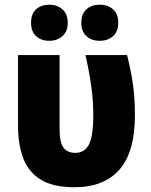

<svg xmlns="http://www.w3.org/2000/svg" viewBox="-20 -787 639 815"><path d="M295.9 7.8Q206.5 7.8 154.3 -23.7Q102.1 -55.2 79.3 -113.5Q56.6 -171.9 56.6 -252.9V-553.2H232.9V-239.3Q232.9 -183.6 249 -160.9Q265.1 -138.2 300.3 -138.2Q338.9 -138.2 357.4 -173.3Q376 -208.5 376 -299.3Q376 -358.9 367.4 -420.7Q358.9 -482.4 342.8 -553.2H519.5Q531.7 -503.9 539.1 -462.4Q546.4 -420.9 549.6 -381.3Q552.7 -341.8 552.7 -297.9Q552.7 -142.1 487.1 -67.1Q421.4 7.8 295.9 7.8ZM111.8 -689.9Q111.8 -728.5 133.5 -747.8Q155.3 -767.1 189 -767.1Q222.7 -767.1 245.1 -747.3Q267.6 -727.5 267.6 -689.9Q267.6 -653.8 245.1 -633.8Q222.7 -613.8 189 -613.8Q155.3 -613.8 133.5 -633.3Q111.8 -652.8 111.8 -689.9ZM325.2 -689.9Q325.2 -728.5 347.2 -747.8Q369.1 -767.1 403.3 -767.1Q438 -767.1 460 -747.3Q481.9 -727.5 481.9 -689.9Q481.9 -653.8 460 -633.8Q438 -613.8 403.3 -613.8Q368.7 -613.8 346.9 -633.5Q325.2 -653.3 325.2 -689.9Z"/></svg>

Font: Open Sans SemiCondensed ExtraBold
Style: Regular
Weight: 800
Width: 4
Designer: Monotype Design Team
Foundry: Monotype Imaging Inc.
Version: Version 3.000